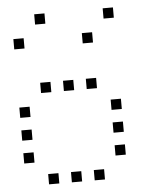

<svg xmlns="http://www.w3.org/2000/svg" viewBox="-53 -819 706 838"><g transform="rotate(-5 300.0 -400.5)"><path d="M129 -773Q128 -773 128 -773Q128 -773 128 -772V-729Q128 -728 128 -728Q128 -728 129 -728H172Q173 -728 173 -728Q173 -728 173 -729V-772Q173 -773 173 -773Q173 -773 172 -773ZM429 -773Q428 -773 428 -773Q428 -773 428 -772V-729Q428 -728 428 -728Q428 -728 429 -728H472Q473 -728 473 -728Q473 -728 473 -729V-772Q473 -773 473 -773Q473 -773 472 -773ZM29 -673Q28 -673 28 -673Q28 -673 28 -672V-629Q28 -628 28 -628Q28 -628 29 -628H72Q73 -628 73 -628Q73 -628 73 -629V-672Q73 -673 73 -673Q73 -673 72 -673ZM329 -673Q328 -673 328 -673Q328 -673 328 -672V-629Q328 -628 328 -628Q328 -628 329 -628H372Q373 -628 373 -628Q373 -628 373 -629V-672Q373 -673 373 -673Q373 -673 372 -673ZM129 -473Q128 -473 128 -473Q128 -473 128 -472V-429Q128 -428 128 -428Q128 -428 129 -428H172Q173 -428 173 -428Q173 -428 173 -429V-472Q173 -473 173 -473Q173 -473 172 -473ZM229 -473Q228 -473 228 -473Q228 -473 228 -472V-429Q228 -428 228 -428Q228 -428 229 -428H272Q273 -428 273 -428Q273 -428 273 -429V-472Q273 -473 273 -473Q273 -473 272 -473ZM329 -473Q328 -473 328 -473Q328 -473 328 -472V-429Q328 -428 328 -428Q328 -428 329 -428H372Q373 -428 373 -428Q373 -428 373 -429V-472Q373 -473 373 -473Q373 -473 372 -473ZM29 -373Q28 -373 28 -373Q28 -373 28 -372V-329Q28 -328 28 -328Q28 -328 29 -328H72Q73 -328 73 -328Q73 -328 73 -329V-372Q73 -373 73 -373Q73 -373 72 -373ZM429 -373Q428 -373 428 -373Q428 -373 428 -372V-329Q428 -328 428 -328Q428 -328 429 -328H472Q473 -328 473 -328Q473 -328 473 -329V-372Q473 -373 473 -373Q473 -373 472 -373ZM29 -273Q28 -273 28 -273Q28 -273 28 -272V-229Q28 -228 28 -228Q28 -228 29 -228H72Q73 -228 73 -228Q73 -228 73 -229V-272Q73 -273 73 -273Q73 -273 72 -273ZM429 -273Q428 -273 428 -273Q428 -273 428 -272V-229Q428 -228 428 -228Q428 -228 429 -228H472Q473 -228 473 -228Q473 -228 473 -229V-272Q473 -273 473 -273Q473 -273 472 -273ZM29 -173Q28 -173 28 -173Q28 -173 28 -172V-129Q28 -128 28 -128Q28 -128 29 -128H72Q73 -128 73 -128Q73 -128 73 -129V-172Q73 -173 73 -173Q73 -173 72 -173ZM429 -173Q428 -173 428 -173Q428 -173 428 -172V-129Q428 -128 428 -128Q428 -128 429 -128H472Q473 -128 473 -128Q473 -128 473 -129V-172Q473 -173 473 -173Q473 -173 472 -173ZM129 -73Q128 -73 128 -73Q128 -73 128 -72V-29Q128 -28 128 -28Q128 -28 129 -28H172Q173 -28 173 -28Q173 -28 173 -29V-72Q173 -73 173 -73Q173 -73 172 -73ZM229 -73Q228 -73 228 -73Q228 -73 228 -72V-29Q228 -28 228 -28Q228 -28 229 -28H272Q273 -28 273 -28Q273 -28 273 -29V-72Q273 -73 273 -73Q273 -73 272 -73ZM329 -73Q328 -73 328 -73Q328 -73 328 -72V-29Q328 -28 328 -28Q328 -28 329 -28H372Q373 -28 373 -28Q373 -28 373 -29V-72Q373 -73 373 -73Q373 -73 372 -73Z"/></g></svg>

Font: Doto Light
Style: Regular
Weight: 300
Monospace: yes
Version: Version 1.000